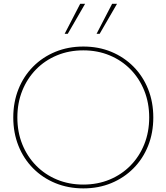

<svg xmlns="http://www.w3.org/2000/svg" viewBox="-20 -997 894 1031"><path d="M343.8 -815.4H327.1L410.6 -976.6H437ZM515.1 -815.4H498.5L582 -976.6H608.4ZM427.7 14.6Q346.2 14.6 277.3 -13.7Q208.5 -42 157.7 -93.3Q106.9 -144.5 79.1 -214.1Q51.3 -283.7 51.3 -366.2Q51.3 -448.7 79.1 -518.3Q106.9 -587.9 157.7 -639.2Q208.5 -690.4 277.3 -718.8Q346.2 -747.1 427.7 -747.1Q509.3 -747.1 577.6 -718.8Q646 -690.4 696.8 -639.2Q747.6 -587.9 775.4 -518.3Q803.2 -448.7 803.2 -366.2Q803.2 -283.7 775.4 -214.1Q747.6 -144.5 696.8 -93.3Q646 -42 577.6 -13.7Q509.3 14.6 427.7 14.6ZM427.2 -5.9Q503.9 -5.9 568.6 -32.7Q633.3 -59.6 680.9 -108.2Q728.5 -156.7 754.9 -222.7Q781.2 -288.6 781.2 -366.2Q781.2 -443.8 754.9 -509.8Q728.5 -575.7 680.9 -624.3Q633.3 -672.9 568.6 -699.7Q503.9 -726.6 427.2 -726.6Q350.6 -726.6 285.9 -699.7Q221.2 -672.9 173.6 -624.3Q126 -575.7 99.6 -510Q73.2 -444.3 73.2 -366.2Q73.2 -288.1 99.6 -222.4Q126 -156.7 173.6 -108.2Q221.2 -59.6 285.9 -32.7Q350.6 -5.9 427.2 -5.9Z"/></svg>

Font: Kumbh Sans Thin
Style: Regular
Weight: 250
Version: Version 1.004